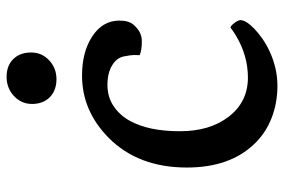

<svg xmlns="http://www.w3.org/2000/svg" viewBox="-162 -707 878 594"><g transform="rotate(-90 277.0 -410.0)"><path d="M55.7 0ZM403.3 -417 403.8 -434.6Q403.8 -443.8 399.4 -466.1Q395 -488.3 371.3 -502.4Q347.7 -516.6 311.3 -516.6Q274.9 -516.6 246.8 -498.3Q218.8 -480 201.2 -449.2Q168 -390.6 168 -292.5Q168 -199.7 212.9 -141.6Q258.8 -82 334 -82Q402.3 -82 464.8 -119.6Q480 -128.9 488.3 -135.7Q493.2 -135.7 499.5 -127.9Q511.7 -113.8 511.7 -105.2Q511.7 -96.7 504.9 -85.7Q498 -74.7 485.1 -62.3Q472.2 -49.8 454.1 -37.1Q436 -24.4 413.6 -14.2Q362.3 9.3 308.6 9.3Q254.9 9.3 208.3 -9Q161.6 -27.3 127.9 -63Q55.7 -138.7 55.7 -271Q55.7 -421.4 147.5 -512.7Q231 -595.2 340.3 -595.2Q412.1 -595.2 460 -564.5Q510.3 -532.2 510.3 -479.5Q510.3 -450.7 497.6 -436Q475.6 -410.2 446.5 -410.2Q417.5 -410.2 403.3 -417ZM328.6 -674.3Q312 -674.3 298.1 -679.4Q284.2 -684.6 273.9 -694.3Q252.4 -715.3 252.4 -750Q252.4 -782.7 277.3 -806.2Q301.8 -828.6 336.2 -828.6Q370.6 -828.6 391.1 -808.1Q411.6 -787.6 411.6 -752.4Q411.6 -719.2 386.7 -696.3Q362.8 -674.3 328.6 -674.3Z"/></g></svg>

Font: Quando
Style: Regular
Weight: 400
Version: Version 1.002